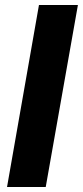

<svg xmlns="http://www.w3.org/2000/svg" viewBox="-20 -744 330 764"><path d="M8 0 135 -724H290L162 0Z"/></svg>

Font: Archivo SemiCondensed ExtraBold
Style: Italic
Weight: 800
Width: 4
Italic angle: -10°
Designer: Hector Gatti
Foundry: Omnibus-Type
Version: Version 2.001